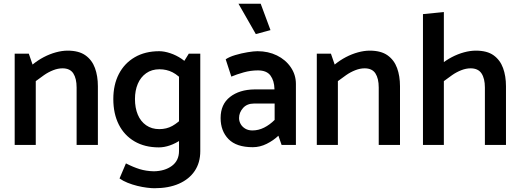

<svg xmlns="http://www.w3.org/2000/svg" viewBox="-20 -770 2762 1020"><path d="M170 0V-339Q191 -355 214 -371Q237 -387 262.5 -397Q288 -407 312 -407Q352 -407 369.5 -380Q387 -353 387 -305V0H500V-312Q500 -366 484.5 -408.5Q469 -451 434 -476Q399 -501 339 -501Q310 -501 277 -492Q244 -483 212.5 -466.5Q181 -450 153 -427L133 -485H58V0Z M1044 -485H983L931 -401V32Q931 83 893.5 111Q856 139 797 140Q756 139 722 128.5Q688 118 649 98L615 178Q633 191 658 201Q683 211 709.5 217.5Q736 224 760.5 227Q785 230 800 230Q876 230 930.5 206Q985 182 1014.5 138Q1044 94 1044 33ZM959 -152Q926 -118 895.5 -101Q865 -84 826 -84Q786 -84 756.5 -104.5Q727 -125 712 -161Q697 -197 697 -244Q697 -289 712 -324.5Q727 -360 756.5 -381Q786 -402 827 -402Q865 -402 896.5 -386Q928 -370 961 -332L994 -409Q975 -437 945.5 -457Q916 -477 884 -487.5Q852 -498 826 -498Q751 -498 696 -466Q641 -434 611.5 -377Q582 -320 582 -244Q582 -166 611 -108.5Q640 -51 694.5 -19Q749 13 824 13Q852 13 882.5 2.5Q913 -8 942 -28Q971 -48 993 -76Z M1250 -143Q1250 -172 1271 -196Q1292 -220 1330 -220H1439V-133Q1413 -107 1383 -92Q1353 -77 1321 -77Q1299 -77 1283 -86.5Q1267 -96 1258.5 -111Q1250 -126 1250 -143ZM1209 -363Q1237 -375 1274.5 -385.5Q1312 -396 1350 -396Q1397 -396 1417 -368.5Q1437 -341 1438 -298V-295H1332Q1252 -294 1202 -255Q1152 -216 1152 -143Q1152 -74 1194 -31Q1236 12 1323 12Q1361 12 1397 -6Q1433 -24 1459 -49L1476 0H1552V-324Q1552 -373 1524.5 -413Q1497 -453 1451 -475.5Q1405 -498 1348 -498Q1328 -498 1295 -492.5Q1262 -487 1230 -477.5Q1198 -468 1179 -455ZM1339 -589 1417 -610 1365 -750H1247Z M1775 0V-339Q1796 -355 1819 -371Q1842 -387 1867.5 -397Q1893 -407 1917 -407Q1957 -407 1974.5 -380Q1992 -353 1992 -305V0H2105V-312Q2105 -366 2089.5 -408.5Q2074 -451 2039 -476Q2004 -501 1944 -501Q1915 -501 1882 -492Q1849 -483 1817.5 -466.5Q1786 -450 1758 -427L1738 -485H1663V0Z M2338 -339Q2359 -355 2382 -371Q2405 -387 2430.5 -397Q2456 -407 2480 -407Q2520 -407 2538 -380Q2556 -353 2556 -305V0H2668V-312Q2668 -366 2652.5 -408.5Q2637 -451 2602.5 -476Q2568 -501 2508 -501Q2478 -501 2445 -492Q2412 -483 2380.5 -466.5Q2349 -450 2321 -427ZM2338 0V-706L2227 -695V0Z"/></svg>

Font: Catamaran SemiBold
Style: Regular
Weight: 600
Designer: Pria Ravichandran
Version: Version 2.000